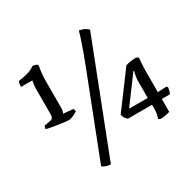

<svg xmlns="http://www.w3.org/2000/svg" viewBox="-180 -949 1254 1238"><g transform="rotate(-30 446.5 -329.5)"><path d="M213 -286Q208 -286 186 -288.5Q164 -291 136.5 -295Q109 -299 85.5 -303.5Q62 -308 52 -311Q52 -316 54 -323.5Q56 -331 58 -334L98 -341Q114 -343 121 -350.5Q128 -358 128 -384V-561Q128 -579 130.5 -598Q133 -617 135 -626H51Q51 -635 52.5 -647.5Q54 -660 58 -666Q92 -671 124.5 -679Q157 -687 181 -706Q192 -706 203 -702.5Q214 -699 219 -693Q216 -677 212 -645Q208 -613 208 -583V-382Q208 -368 205.5 -357Q203 -346 199 -341L273 -334Q275 -331 276 -325.5Q277 -320 278 -313Q265 -304 244.5 -295Q224 -286 213 -286ZM303 96Q284 96 268 89.5Q252 83 242 76L471 -513Q494 -571 511 -618.5Q528 -666 539.5 -701Q551 -736 556 -755Q580 -751 597 -741.5Q614 -732 621 -723ZM730 3Q728 3 722.5 0.5Q717 -2 713 -4Q716 -12 720.5 -31Q725 -50 725 -70V-104H547Q540 -107 530.5 -119.5Q521 -132 518 -150L709 -407Q722 -412 744 -415.5Q766 -419 787 -419L804 -410Q803 -401 801.5 -383.5Q800 -366 799 -345Q798 -324 798 -305V-156L864 -159L871 -149Q870 -140 866.5 -126.5Q863 -113 859 -105H798V-9Q792 -7 779.5 -4Q767 -1 753.5 1Q740 3 730 3ZM584 -156H723V-279Q723 -294 725 -308Q727 -322 729.5 -333Q732 -344 734 -350L730 -353Z"/></g></svg>

Font: Texturina Medium 12pt
Style: Regular
Weight: 400
Version: Version 1.002